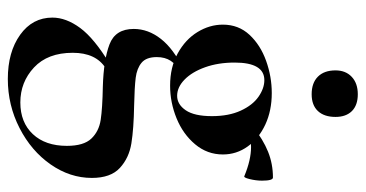

<svg xmlns="http://www.w3.org/2000/svg" viewBox="-242 -411 935 491"><g transform="rotate(90 225.5 -165.5)"><path d="M25 168Q25 133 51.5 97Q78 61 144 21L154 32Q115 57 115 116Q115 180 152.5 215Q190 250 242 250Q293 250 323 218Q353 186 353 131Q353 88 334.5 68.5Q316 49 286.5 44.5Q257 40 201 39Q133 37 93.5 22Q54 7 54 -40Q54 -77 79.5 -109.5Q105 -142 157 -167L166 -161Q145 -149 135.5 -134.5Q126 -120 126 -99Q126 -72 140.5 -60Q155 -48 179 -45Q203 -42 250 -41Q309 -40 346.5 -34Q384 -28 409.5 -4.5Q435 19 435 67Q435 123 400.5 172.5Q366 222 307.5 252Q249 282 182 282Q113 282 69 250.5Q25 219 25 168ZM43 -268Q43 -308 69 -336Q95 -364 135.5 -378.5Q176 -393 218 -393Q263 -393 298.5 -376.5Q334 -360 354.5 -331.5Q375 -303 375 -268Q375 -228 349 -197Q323 -166 282.5 -149.5Q242 -133 199 -133Q152 -133 116.5 -152.5Q81 -172 62 -203Q43 -234 43 -268ZM277 -240Q277 -283 263 -313.5Q249 -344 227.5 -359Q206 -374 185 -374Q140 -374 140 -298Q140 -256 152 -222.5Q164 -189 183.5 -170Q203 -151 225 -151Q247 -151 262 -173Q277 -195 277 -240ZM434 -396Q442 -396 442 -368Q442 -353 438 -336.5Q434 -320 430 -323Q389 -340 356 -340Q331 -340 308 -332L302 -313L304 -345Q337 -371 368 -383.5Q399 -396 434 -396ZM160 -556Q160 -582 176.5 -597.5Q193 -613 221 -613Q249 -613 264 -598Q279 -583 279 -556Q279 -527 264 -511Q249 -495 221 -495Q192 -495 176 -511Q160 -527 160 -556Z"/></g></svg>

Font: Cormorant Garamond
Style: Bold
Weight: 700
Designer: Christian Thalmann (Catharsis Fonts)
Foundry: Catharsis Fonts
Version: Version 4.000